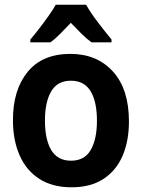

<svg xmlns="http://www.w3.org/2000/svg" viewBox="-20 -786 603 816"><path d="M284 10Q203 10 147.5 -25.5Q92 -61 63.5 -125.5Q35 -190 35 -276Q35 -404 97.5 -480.5Q160 -557 279 -557Q392 -557 460 -482Q528 -407 528 -270Q528 -187 501 -124Q474 -61 419.5 -25.5Q365 10 284 10ZM282 -103Q339 -103 365.5 -148.5Q392 -194 392 -273Q392 -354 365 -398.5Q338 -443 281 -443Q224 -443 197.5 -397.5Q171 -352 171 -274Q171 -193 198 -148Q225 -103 282 -103ZM109 -618Q126 -638 146.5 -664.5Q167 -691 186.5 -718.5Q206 -746 217 -766H346Q365 -732 395.5 -692Q426 -652 454 -618V-606H369Q348 -621 326.5 -642.5Q305 -664 281 -689Q257 -664 235.5 -642Q214 -620 194 -606H109Z"/></svg>

Font: Noto Sans Mono SemiCondensed
Style: Bold
Weight: 700
Width: 4
Designer: Monotype Design Team
Foundry: Monotype Imaging Inc.
Version: Version 2.014